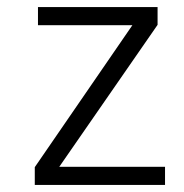

<svg xmlns="http://www.w3.org/2000/svg" viewBox="-20 -521 518 541"><path d="M445 0V-51H147L424 -451V-501H87V-450H353L78 -50V0Z"/></svg>

Font: Advent Pro
Style: Regular
Weight: 400
Designer: Andreas Kalpakidis
Foundry: Andreas Kalpakidis
Version: Version 2.002 2008